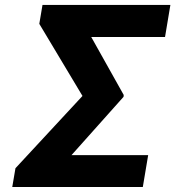

<svg xmlns="http://www.w3.org/2000/svg" viewBox="-20 -744 713 764"><path d="M548.3 0H28.8L41.5 -74.6L308.2 -362.2L136.4 -649.1L149.1 -724.4H658L636.7 -596.9H343L472.3 -366.1L471.6 -358.7L264.6 -126.8H569.6Z"/></svg>

Font: Linik Sans
Style: Bold Italic
Weight: 700
Italic angle: 9°
Designer: Fonts by Rasmus Andersson / Changes by Cristiano Sobral with parts from Marc Monis
Foundry: rsms
Version: Version 3.020; ttfautohint (v1.6)